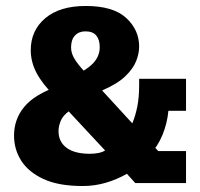

<svg xmlns="http://www.w3.org/2000/svg" viewBox="-20 -613 669 643"><path d="M257 10Q176 10 125.5 -13.5Q75 -37 51 -75Q27 -113 27 -159Q27 -214 61.5 -255.5Q96 -297 174 -324L185 -267L162 -292Q121 -333 102 -369.5Q83 -406 83 -445Q83 -511 131.5 -552Q180 -593 267 -593Q359 -593 402.5 -553Q446 -513 446 -457Q446 -434 436 -408.5Q426 -383 399.5 -357.5Q373 -332 322 -310L423 -200Q434 -226 440 -257Q446 -288 446 -327V-349H603V-242H544Q540 -200 524.5 -162Q509 -124 482 -95L480 -140L510 -107H603V0H433L405 -31Q372 -12 334.5 -1Q297 10 257 10ZM176 -174Q176 -138 203 -118Q230 -98 281 -98Q296 -98 309 -100.5Q322 -103 332 -109L210 -240Q191 -226 183.5 -208.5Q176 -191 176 -174ZM218 -454Q218 -435 229.5 -416Q241 -397 265 -371L304 -329L249 -370Q271 -382 285.5 -395Q300 -408 307 -423Q314 -438 314 -455Q314 -480 302.5 -494Q291 -508 266 -508Q244 -508 231 -494Q218 -480 218 -454Z"/></svg>

Font: Rokkitt ExtraBold
Style: Regular
Weight: 800
Version: Version 3.103